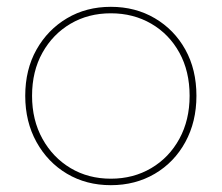

<svg xmlns="http://www.w3.org/2000/svg" viewBox="-20 -540 650 563"><path d="M305 3Q233 3 176.5 -30.5Q120 -64 87 -123.5Q54 -183 54 -259Q54 -336 87 -394.5Q120 -453 176.5 -486.5Q233 -520 305 -520Q377 -520 434 -486.5Q491 -453 523.5 -394.5Q556 -336 556 -259Q556 -183 523.5 -123.5Q491 -64 434 -30.5Q377 3 305 3ZM305 -16Q371 -16 423.5 -47Q476 -78 506 -133Q536 -188 536 -259Q536 -331 506 -385.5Q476 -440 423.5 -470.5Q371 -501 305 -501Q239 -501 187 -470.5Q135 -440 104.5 -385.5Q74 -331 74 -259Q74 -188 104.5 -133Q135 -78 187 -47Q239 -16 305 -16Z"/></svg>

Font: Montserrat Alternates Thin
Style: Regular
Weight: 100
Designer: Julieta Ulanovsky
Foundry: Julieta Ulanovsky
Version: Version 9.000